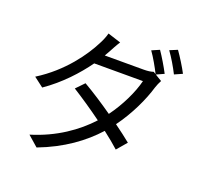

<svg xmlns="http://www.w3.org/2000/svg" viewBox="-152 -1015 1304 1252"><g transform="rotate(20 500.0 -389.0)"><path d="M765 -806 712 -783C739 -746 772 -687 792 -647L775 -657C759 -651 736 -648 709 -648H439C446 -660 453 -672 459 -683C469 -702 487 -736 504 -762L413 -791C407 -765 391 -730 381 -712C335 -621 232 -470 60 -363L127 -312C239 -389 328 -487 392 -576H730C710 -494 659 -387 594 -299C524 -348 449 -397 383 -435L329 -379C393 -339 470 -287 541 -235C452 -138 323 -46 154 5L226 68C395 4 518 -87 607 -186C649 -154 686 -123 716 -96L775 -165C743 -191 704 -221 661 -252C736 -354 791 -472 818 -564C823 -580 833 -603 841 -617L794 -645L847 -669C826 -710 790 -770 765 -806ZM875 -846 822 -824C850 -786 883 -730 905 -686L959 -710C940 -747 901 -810 875 -846Z"/></g></svg>

Font: Source Han Sans HK
Style: Regular
Weight: 400
Designer: Ryoko NISHIZUKA 西塚涼子 (kana, bopomofo & ideographs); Paul D. Hunt (Latin, Greek & Cyrillic); Sandoll Communications 산돌커뮤니
Foundry: Adobe
Version: Version 2.000;hotconv 1.0.107;makeotfexe 2.5.65593